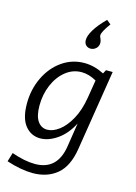

<svg xmlns="http://www.w3.org/2000/svg" viewBox="-155 -925 882 1244"><g transform="rotate(15 286.0 -303.0)"><path d="M480 -528H525L439 12Q420 131 355.5 185Q291 239 193 239Q116 239 17 207L35 147Q123 178 192 178Q341 178 367 14L392 -147Q353 -71 295 -31Q237 9 182 9Q120 9 80.5 -40Q41 -89 41 -187Q41 -282 79.5 -362.5Q118 -443 185 -490Q252 -537 334 -537Q400 -537 467 -503ZM412 -324 432 -446Q381 -475 332 -475Q273 -475 225 -436.5Q177 -398 150 -334Q123 -270 123 -196Q123 -126 147 -91.5Q171 -57 211 -57Q249 -57 290 -87.5Q331 -118 364.5 -178.5Q398 -239 412 -324ZM431 -822Q386 -760 386 -738Q386 -731 388.5 -725.5Q391 -720 392 -718Q399 -702 399 -690Q399 -666 383 -651.5Q367 -637 347 -637Q329 -637 316 -649Q303 -661 303 -684Q303 -712 327.5 -753Q352 -794 403 -845Z"/></g></svg>

Font: Bitter Pro
Style: Italic
Weight: 400
Italic angle: -9°
Designer: Sol Matas, and Bitter project Authors
Foundry: Sol Matas
Version: Version 1.010